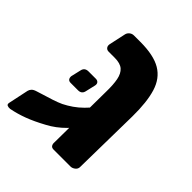

<svg xmlns="http://www.w3.org/2000/svg" viewBox="-165 -686 804 804"><g transform="rotate(45 236.5 -284.0)"><path d="M270 0Q259 0 254.5 -7Q250 -14 251 -25L254 -326Q255 -369 249.5 -397Q244 -425 228 -439Q212 -453 179 -453H143Q133 -453 127.5 -460Q122 -467 124 -478L140 -552Q142 -562 150.5 -569Q159 -576 170 -576H208Q287 -576 330 -550.5Q373 -525 389.5 -471Q406 -417 405 -332L400 -25Q399 -14 389.5 -7Q380 0 370 0ZM173 -50Q129 -26 93 -12.5Q57 1 21 8Q11 9 4.5 6Q-2 3 0 -7L19 -97Q21 -105 27 -111.5Q33 -118 46 -122Q54 -125 74.5 -131Q95 -137 119.5 -145Q144 -153 161 -161Q181 -171 200.5 -184.5Q220 -198 237.5 -215.5Q255 -233 268.5 -250.5Q282 -268 290 -285L348 -286Q333 -230 306.5 -184.5Q280 -139 246.5 -105Q213 -71 173 -50ZM123 -248Q113 -248 108.5 -254Q104 -260 105 -270L115 -313Q119 -335 142 -335H185Q195 -335 200 -329Q205 -323 203 -313L193 -270Q189 -248 167 -248Z"/></g></svg>

Font: Rubik SemiBold
Style: Italic
Weight: 600
Italic angle: -12°
Designer: Hubert and Fischer
Foundry: Hubert and Fischer
Version: Version 2.300;gftools[0.9.30]